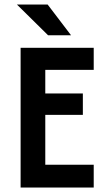

<svg xmlns="http://www.w3.org/2000/svg" viewBox="-20 -839 478 859"><path d="M72.2 0V-625H399.3V-526.4H182.6V-420.8H350.7V-325H182.6V-102.1H399.3V0ZM195.1 -681.2 55.6 -818.8H193.1L297.9 -681.2Z"/></svg>

Font: Afacad SemiBold
Style: Regular
Weight: 600
Designer: Kristian Moeller
Foundry: Dicotype
Version: Version 1.000